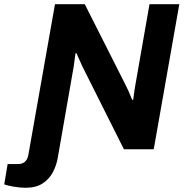

<svg xmlns="http://www.w3.org/2000/svg" viewBox="-130 -706 872 908"><path d="M-9 182Q-34 182 -64 177Q-94 172 -110 166L-94 70H-46Q-4 70 4 27L130 -686H271L467 -298Q472 -289 478.5 -273.5Q485 -258 490 -246Q495 -234 495 -234H500Q500 -234 501.5 -246Q503 -258 505 -272Q507 -286 508 -292L577 -686H718L597 0H456L260 -391Q250 -412 241 -433Q232 -454 232 -454H227Q227 -454 225.5 -443Q224 -432 222 -417.5Q220 -403 219 -394L143 41Q137 76 120 108.5Q103 141 71.5 161.5Q40 182 -9 182Z"/></svg>

Font: Archivo VF Beta
Style: Italic
Weight: 400
Italic angle: -10°
Designer: Hector Gatti
Foundry: Omnibus-Type
Version: Version 1.002